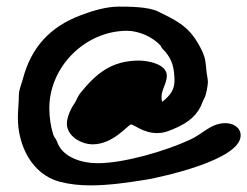

<svg xmlns="http://www.w3.org/2000/svg" viewBox="-20 -667 747 580"><path d="M507 -432C509 -397 496 -381 471 -360H470C468 -363 468 -371 468 -375C468 -396 484 -416 484 -438C484 -474 426 -484 400 -484C318 -484 271 -446 222 -385C214 -375 211 -363 204 -353C193 -338 182 -311 182 -294C182 -255 226 -231 260 -231C323 -231 367 -291 376 -291C385 -291 412 -265 455 -265C474 -265 483 -269 501 -276C537 -291 568 -309 586 -345C590 -353 593 -363 597 -370C603 -379 608 -411 608 -419C608 -429 605 -439 604 -449C603 -461 602 -472 600 -484C597 -502 589 -517 580 -533C549 -588 513 -605 458 -632C428 -647 369 -647 338 -647C301 -647 258 -634 224 -621C131 -586 74 -524 49 -428C45 -413 37 -396 37 -380C37 -357 34 -333 34 -311C34 -229 75 -141 160 -118C192 -110 221 -107 254 -107C311 -107 370 -116 426 -125C459 -131 707 -182 707 -258C707 -283 683 -295 661 -295C617 -295 592 -262 554 -245C481 -211 355 -174 275 -174C228 -174 168 -191 152 -240C149 -248 143 -253 141 -260C133 -285 129 -313 129 -340C129 -466 238 -574 364 -574C399 -574 443 -555 466 -528V-527C469 -520 476 -515 481 -509C501 -483 505 -464 507 -432Z"/></svg>

Font: ChillLongCangKaiShu ExtraBold
Style: Regular
Weight: 800
Version: Version 3.500;Glyphs 3.1.1 (3135)